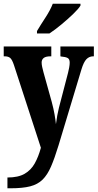

<svg xmlns="http://www.w3.org/2000/svg" viewBox="-22 -786 525 1033"><path d="M18 169Q76 169 110.5 149Q145 129 165 93Q185 57 198 9L53 -436Q43 -466 32.5 -474.5Q22 -483 3 -483H-2V-536H254V-483H251Q224 -483 213 -474Q202 -465 202 -450Q202 -439 205 -425.5Q208 -412 212 -397L256 -239Q266 -202 271.5 -170.5Q277 -139 279 -118Q285 -166 295 -206L344 -394Q347 -405 350 -421.5Q353 -438 353 -449Q353 -468 342 -474Q331 -480 307 -482L303 -483V-536H483V-483H480Q458 -483 443 -467.5Q428 -452 416 -412L293 -4Q272 65 252.5 110Q233 155 207 180.5Q181 206 140.5 216.5Q100 227 35 227H18ZM177 -619Q196 -651 222.5 -691.5Q249 -732 262 -766H411V-756Q401 -739 372 -711Q343 -683 308 -654Q273 -625 244 -606H177Z"/></svg>

Font: Noto Serif Myanmar ExtraCondensed ExtraBold
Style: Regular
Weight: 800
Width: 2
Designer: Ben Mitchell and the Monotype Design Team
Foundry: Monotype Imaging Inc.
Version: Version 2.106; ttfautohint (v1.8.4.7-5d5b)